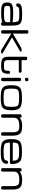

<svg xmlns="http://www.w3.org/2000/svg" viewBox="2219 -3009 801 5279"><g transform="rotate(90 2619.5 -369.5)"><path d="M46.9 -167.5Q46.9 -239.7 76.2 -274.4Q105.5 -309.1 166 -320.1Q226.6 -331.1 343.3 -331.1H382.8Q453.1 -330.1 502.4 -325.9Q551.8 -321.8 591.3 -313.5Q589.8 -403.3 575 -440.7Q560.1 -478 519.5 -489Q479 -500 380.9 -500Q295.4 -500 252 -496.1Q208.5 -492.2 189.9 -482.2Q171.4 -472.2 166.5 -452.1Q162.1 -433.6 153.1 -424.8Q144 -416 126.5 -416H110.4Q91.3 -416 80.8 -429.2Q70.3 -442.4 72.8 -461.9Q79.6 -511.7 109.9 -536.1Q140.1 -560.5 202.1 -569.3Q264.2 -578.1 380.9 -578.1Q515.6 -578.1 578.6 -554.2Q641.6 -530.3 663.3 -469.7Q685.1 -409.2 685.1 -281.2Q685.1 -156.7 654.8 -97.9Q624.5 -39.1 554.7 -19.5Q484.9 0 343.3 0Q230.5 0 169.4 -11.2Q108.4 -22.5 77.6 -58.3Q46.9 -94.2 46.9 -167.5ZM591.3 -171.9 590.8 -248.5 342.8 -252.9Q249.5 -254.4 209 -249.3Q168.5 -244.1 154.3 -226.6Q140.1 -209 140.6 -167.5Q141.1 -124.5 155 -106.7Q168.9 -88.9 208.3 -83.5Q247.6 -78.1 343.3 -78.1Q455.1 -78.1 507.1 -86.4Q559.1 -94.7 575.4 -113.8Q591.8 -132.8 591.3 -171.9ZM591.3 -39.1V-242.2Q591.3 -261.2 601.3 -271.2Q611.3 -281.2 630.4 -281.2H646Q665 -281.2 675 -271.2Q685.1 -261.2 685.1 -242.2V-39.1Q685.1 -20 675 -10Q665 0 646 0H630.4Q611.3 0 601.3 -10Q591.3 -20 591.3 -39.1Z M810.1 -39.1V-710.9Q810.1 -730 820.1 -740Q830.1 -750 849.1 -750H864.7Q883.8 -750 893.8 -740Q903.8 -730 903.8 -710.9V-39.1Q903.8 -20 893.8 -10Q883.8 0 864.7 0H849.1Q830.1 0 820.1 -10Q810.1 -20 810.1 -39.1ZM1336.4 -562.5H1366.2Q1384.8 -562.5 1393.8 -554.7Q1402.8 -546.9 1399.7 -535.6Q1396.5 -524.4 1380.9 -515.1L1008.8 -298.3L1431.2 -47.9Q1446.3 -39.1 1450.9 -27.6Q1455.6 -16.1 1449.2 -8.1Q1442.9 0 1427.2 0H1384.3Q1371.1 0 1360.4 -3.9Q1349.6 -7.8 1335.9 -16.1L890.1 -288.6V-316.9L1288.1 -547.9Q1301.3 -555.7 1312 -559.1Q1322.8 -562.5 1336.4 -562.5Z M1539.1 -203.1V-677.2Q1539.1 -696.3 1549.1 -706.3Q1559.1 -716.3 1578.1 -716.3H1593.8Q1612.8 -716.3 1622.8 -706.3Q1632.8 -696.3 1632.8 -677.2V-562.5H1939.9Q1959 -562.5 1969 -552.7Q1979 -543 1979 -524.4V-523.9Q1979 -505.9 1969 -496.1Q1959 -486.3 1939.9 -486.3H1632.8V-203.1Q1632.8 -146 1643.1 -120.6Q1653.3 -95.2 1681.9 -86.7Q1710.4 -78.1 1774.9 -78.1Q1849.1 -78.1 1877.2 -84.2Q1905.3 -90.3 1916 -115.2Q1926.8 -140.1 1927.7 -204.6Q1928.2 -224.1 1938.5 -234.6Q1948.7 -245.1 1967.3 -245.1H1971.7Q1990.7 -245.1 2001 -233.4Q2011.2 -221.7 2010.3 -200.2Q2005.9 -111.3 1984.9 -69.6Q1963.9 -27.8 1917.2 -13.9Q1870.6 0 1774.9 0Q1686 0 1635.5 -17.8Q1585 -35.6 1562 -79.3Q1539.1 -123 1539.1 -203.1Z M2158.7 -546.9H2174.3Q2193.4 -546.9 2203.4 -536.9Q2213.4 -526.9 2213.4 -507.8V-39.1Q2213.4 -20 2203.4 -10Q2193.4 0 2174.3 0H2158.7Q2139.6 0 2129.6 -10Q2119.6 -20 2119.6 -39.1V-507.8Q2119.6 -526.9 2129.6 -536.9Q2139.6 -546.9 2158.7 -546.9ZM2158.7 -750H2174.3Q2193.4 -750 2203.4 -740Q2213.4 -730 2213.4 -710.9V-695.3Q2213.4 -676.3 2203.4 -666.3Q2193.4 -656.2 2174.3 -656.2H2158.7Q2139.6 -656.2 2129.6 -666.3Q2119.6 -676.3 2119.6 -695.3V-710.9Q2119.6 -730 2129.6 -740Q2139.6 -750 2158.7 -750Z M2322.8 -284.2Q2322.8 -410.6 2355.7 -471.9Q2388.7 -533.2 2459.2 -553.2Q2529.8 -573.2 2667 -573.2Q2804.2 -573.2 2874.8 -553.2Q2945.3 -533.2 2978.3 -471.9Q3011.2 -410.6 3011.2 -284.2Q3011.2 -153.8 2978.3 -91.6Q2945.3 -29.3 2875 -9.3Q2804.7 10.7 2667 10.7Q2529.3 10.7 2459 -9.3Q2388.7 -29.3 2355.7 -91.6Q2322.8 -153.8 2322.8 -284.2ZM2667 -495.1Q2545.9 -495.1 2496.1 -481Q2446.3 -466.8 2431.4 -425.8Q2416.5 -384.8 2416.5 -284.2Q2416.5 -179.7 2431.4 -137.7Q2446.3 -95.7 2495.6 -81.5Q2544.9 -67.4 2667 -67.4Q2789.1 -67.4 2838.4 -81.5Q2887.7 -95.7 2902.6 -137.7Q2917.5 -179.7 2917.5 -284.2Q2917.5 -384.8 2902.6 -425.8Q2887.7 -466.8 2837.9 -481Q2788.1 -495.1 2667 -495.1Z M3122.6 -39.1V-523.4Q3122.6 -542.5 3132.6 -552.5Q3142.6 -562.5 3161.6 -562.5H3177.2Q3196.3 -562.5 3206.3 -552.5Q3216.3 -542.5 3216.3 -523.4V-39.1Q3216.3 -20 3206.3 -10Q3196.3 0 3177.2 0H3161.6Q3142.6 0 3132.6 -10Q3122.6 -20 3122.6 -39.1ZM3617.2 -39.1V-312.5Q3617.2 -389.6 3601.1 -429.7Q3585 -469.7 3549.1 -484.9Q3513.2 -500 3446.8 -500Q3363.3 -500 3313 -483.9Q3262.7 -467.8 3239.5 -433.6Q3216.3 -399.4 3216.3 -343.8L3175.3 -443.8Q3199.7 -492.7 3233.9 -521.7Q3268.1 -550.8 3321.8 -564.5Q3375.5 -578.1 3458.5 -578.1Q3549.8 -578.1 3604.5 -553.5Q3659.2 -528.8 3685.1 -470.9Q3710.9 -413.1 3710.9 -312.5V-39.1Q3710.9 -20 3700.9 -10Q3690.9 0 3671.9 0H3656.2Q3637.2 0 3627.2 -10Q3617.2 -20 3617.2 -39.1Z M3804.7 -284.2Q3804.7 -411.1 3837.9 -472.2Q3871.1 -533.2 3943.6 -553.2Q4016.1 -573.2 4157.2 -573.2Q4279.3 -573.2 4345.5 -556.2Q4411.6 -539.1 4449 -479.7Q4486.3 -420.4 4492.2 -295.9Q4493.2 -274.9 4483.2 -258.8Q4473.1 -242.7 4454.6 -242.7H4441.9Q4429.7 -242.7 4420.4 -246.8Q4411.1 -251 4406.2 -259.3Q4401.4 -267.6 4401.4 -279.3Q4401.9 -380.4 4379.6 -425.5Q4357.4 -470.7 4309.3 -482.9Q4261.2 -495.1 4157.2 -495.1Q4031.7 -495.1 3980.2 -481Q3928.7 -466.8 3913.6 -425.8Q3898.4 -384.8 3898.4 -284.2Q3898.4 -179.7 3913.6 -137.7Q3928.7 -95.7 3979.7 -81.5Q4030.8 -67.4 4157.2 -67.4Q4248 -67.4 4295.2 -73.5Q4342.3 -79.6 4365.2 -96.9Q4388.2 -114.3 4394 -150.4Q4397 -168.9 4406.5 -178.2Q4416 -187.5 4434.1 -187.5H4446.3Q4465.8 -187.5 4476.1 -179.4Q4486.3 -171.4 4485.4 -156.2Q4479.5 -84.5 4443.4 -48.8Q4407.2 -13.2 4340.8 -1.2Q4274.4 10.7 4157.2 10.7Q4015.1 10.7 3943.1 -9.3Q3871.1 -29.3 3837.9 -91.6Q3804.7 -153.8 3804.7 -284.2ZM3865.2 -320.3H4448.2Q4460.9 -320.3 4469.7 -315.9Q4478.5 -311.5 4482.9 -302.7Q4487.3 -293.9 4487.3 -281.2Q4487.3 -277.3 4486.3 -271.5Q4484.9 -262.2 4480 -255.6Q4475.1 -249 4467 -245.6Q4459 -242.2 4448.2 -242.2H3865.2Q3852.5 -242.2 3843.8 -246.6Q3835 -251 3830.6 -259.8Q3826.2 -268.6 3826.2 -281.2Q3826.2 -293.9 3830.6 -302.7Q3835 -311.5 3843.8 -315.9Q3852.5 -320.3 3865.2 -320.3Z M4603.5 -39.1V-523.4Q4603.5 -542.5 4613.5 -552.5Q4623.5 -562.5 4642.6 -562.5H4658.2Q4677.2 -562.5 4687.3 -552.5Q4697.3 -542.5 4697.3 -523.4V-39.1Q4697.3 -20 4687.3 -10Q4677.2 0 4658.2 0H4642.6Q4623.5 0 4613.5 -10Q4603.5 -20 4603.5 -39.1ZM5098.1 -39.1V-312.5Q5098.1 -389.6 5082 -429.7Q5065.9 -469.7 5030 -484.9Q4994.1 -500 4927.7 -500Q4844.2 -500 4793.9 -483.9Q4743.7 -467.8 4720.5 -433.6Q4697.3 -399.4 4697.3 -343.8L4656.2 -443.8Q4680.7 -492.7 4714.8 -521.7Q4749 -550.8 4802.7 -564.5Q4856.4 -578.1 4939.5 -578.1Q5030.8 -578.1 5085.4 -553.5Q5140.1 -528.8 5166 -470.9Q5191.9 -413.1 5191.9 -312.5V-39.1Q5191.9 -20 5181.9 -10Q5171.9 0 5152.8 0H5137.2Q5118.2 0 5108.2 -10Q5098.1 -20 5098.1 -39.1Z"/></g></svg>

Font: Gyrochrome
Style: Regular
Weight: 400
Designer: David Moles
Foundry: David Moles
Version: Version 1.005;Glyphs 3.2.3 (3260)